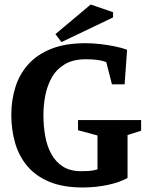

<svg xmlns="http://www.w3.org/2000/svg" viewBox="-20 -820 659 849"><path d="M346 9Q258 9 197.5 -16.5Q137 -42 100 -86.5Q63 -131 46.5 -189Q30 -247 30 -312Q30 -377 48 -434.5Q66 -492 105 -535.5Q144 -579 206.5 -604Q269 -629 358 -629Q390 -629 424.5 -625Q459 -621 490 -614.5Q521 -608 542 -600L531 -447H475L450 -545Q434 -552 411 -555Q388 -558 360 -558Q302 -558 265 -535Q228 -512 208 -475.5Q188 -439 180 -396Q172 -353 172 -312Q172 -263 180 -218Q188 -173 207.5 -138Q227 -103 259 -83Q291 -63 339 -63Q353 -63 372 -64Q391 -65 411 -71V-221L325 -244V-289H604V-242L544 -223V-33Q508 -13 455 -2Q402 9 346 9ZM252 -634 225 -669 381 -800 480 -766V-743Z"/></svg>

Font: Manuale
Style: Regular
Weight: 400
Designer: Eduardo Tunni / Pablo Cosgaya
Foundry: Eduardo Tunni / Pablo Cosgaya
Version: Version 1.002